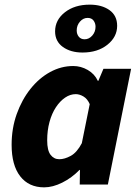

<svg xmlns="http://www.w3.org/2000/svg" viewBox="-20 -794 595 826"><path d="M170 12Q104 12 67 -35.5Q30 -83 30 -171Q30 -242 52 -303.5Q74 -365 111 -411.5Q148 -458 195.5 -484Q243 -510 295 -510Q328 -510 357.5 -493Q387 -476 401 -446H403L425 -498H544L444 0H323L324 -63H322Q289 -29 248 -8.5Q207 12 170 12ZM235 -109Q258 -109 284.5 -123.5Q311 -138 332 -178L366 -346Q356 -369 339 -379Q322 -389 306 -389Q282 -389 260 -374Q238 -359 220.5 -332.5Q203 -306 193 -269.5Q183 -233 183 -190Q183 -147 197.5 -128Q212 -109 235 -109ZM335 -568Q284 -568 250.5 -592Q217 -616 217 -659Q217 -708 259 -741Q301 -774 366 -774Q418 -774 451 -750.5Q484 -727 484 -683Q484 -635 442 -601.5Q400 -568 335 -568ZM344 -625Q363 -625 377 -641Q391 -657 391 -679Q391 -694 382.5 -705.5Q374 -717 357 -717Q338 -717 324 -701Q310 -685 310 -663Q310 -647 319 -636Q328 -625 344 -625Z"/></svg>

Font: Source Sans 3 ExtraBold
Style: Italic
Weight: 800
Italic angle: -11°
Version: Version 3.052;hotconv 1.1.0;makeotfexe 2.6.0